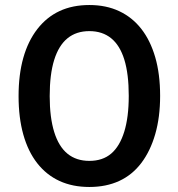

<svg xmlns="http://www.w3.org/2000/svg" viewBox="-20 -735 711 765"><path d="M336 10Q269 10 217 -14Q165 -38 128.5 -84.5Q92 -131 73 -198.5Q54 -266 54 -352Q54 -438 73 -505Q92 -572 129 -619.5Q166 -667 217.5 -691Q269 -715 336 -715Q403 -715 455 -690.5Q507 -666 543 -620Q579 -574 598.5 -507Q618 -440 618 -353Q618 -268 598.5 -200.5Q579 -133 543 -85.5Q507 -38 455 -14Q403 10 336 10ZM336 -94Q389 -94 423 -123Q457 -152 475 -210Q493 -268 493 -353Q493 -440 475.5 -497Q458 -554 423 -582.5Q388 -611 336 -611Q284 -611 249 -582.5Q214 -554 196 -496.5Q178 -439 178 -352Q178 -267 196 -209Q214 -151 249 -122.5Q284 -94 336 -94Z"/></svg>

Font: Nunito Sans 10pt Condensed
Style: Bold
Weight: 700
Width: 3
Designer: Vernon Adams
Foundry: Vernon Adams
Version: Version 3.101;gftools[0.9.27]